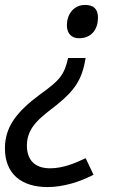

<svg xmlns="http://www.w3.org/2000/svg" viewBox="-41 -565 491 778"><path d="M235 -330C219 -260 200 -239 122 -183C29 -114 -21 -53 -21 36C-21 141 47 193 152 193C215 193 283 172 338 143L306 76C262 97 213 117 162 117C101 117 68 84 68 25C68 -52 125 -90 189 -140C262 -199 292 -243 306 -330ZM304 -545C255 -545 230 -504 230 -463C230 -428 250 -410 279 -410C332 -410 356 -449 356 -493C356 -528 339 -545 304 -545Z"/></svg>

Font: BC Sans
Style: Italic
Weight: 400
Italic angle: -12°
Designer: Monotype Design Team
Designer: Province of B.C.
Foundry: Monotype Imaging Inc.
Version: Version 2.000;GOOG;noto-source:20170915:90ef993387c0